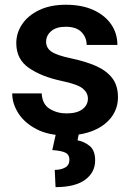

<svg xmlns="http://www.w3.org/2000/svg" viewBox="-20 -558 554 805"><path d="M348.6 -144.5Q348.6 -168.9 327.1 -186.8Q305.7 -204.6 236.3 -219.2Q153.8 -236.8 101.1 -273.2Q48.3 -309.6 48.3 -377Q48.3 -420.4 73.2 -457Q98.1 -493.7 144.8 -515.9Q191.4 -538.1 255.9 -538.1Q323.2 -538.1 371.6 -516.1Q419.9 -494.1 446 -456.1Q472.2 -418 472.2 -369.6H343.3Q343.3 -400.9 321.8 -423.3Q300.3 -445.8 255.4 -445.8Q215.3 -445.8 194.3 -427.2Q173.3 -408.7 173.3 -382.8Q173.3 -357.4 195.3 -341.8Q217.3 -326.2 277.3 -313.5Q335.9 -301.3 380.4 -282.2Q424.8 -263.2 449.7 -231.7Q474.6 -200.2 474.6 -150.4Q474.6 -104 447.8 -67.6Q420.9 -31.2 371.8 -10.7Q322.8 9.8 256.3 9.8Q183.6 9.8 133.3 -16.4Q83 -42.5 57.1 -83Q31.2 -123.5 31.2 -166.5H154.8Q157.2 -120.6 188.5 -101.6Q219.7 -82.5 258.8 -82.5Q302.7 -82.5 325.7 -100.1Q348.6 -117.7 348.6 -144.5ZM214.4 2.4H310.5L305.2 30.3Q332.5 35.2 355.7 53.7Q378.9 72.3 378.9 114.7Q378.9 165 336.7 195.8Q294.4 226.6 212.9 226.6L209.5 154.3Q235.4 154.3 253.2 144.3Q271 134.3 271 111.8Q271 90.3 253.9 82Q236.8 73.7 199.2 71.3Z"/></svg>

Font: Vazirmatn UI FD SemiBold
Style: Regular
Weight: 600
Designer: Saber Rastikerdar
Foundry: Saber Rastikerdar
Version: Version 33.003